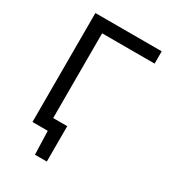

<svg xmlns="http://www.w3.org/2000/svg" viewBox="-206 -824 978 1088"><g transform="rotate(30 283.0 -280.0)"><path d="M92.5 0V-713H526.5V-632.5H183V-78H275V153.5H197.5L192.5 0Z"/></g></svg>

Font: Commissioner
Style: Regular
Weight: 400
Designer: Kostas Bartsokas
Foundry: Kostas Bartsokas
Version: Version 1.000; ttfautohint (v1.8.3)